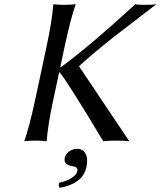

<svg xmlns="http://www.w3.org/2000/svg" viewBox="-20 -668 763 912"><path d="M346.7 39.1Q375 39.1 386.7 62.5Q398.9 85.9 390.6 125Q381.8 167.5 346.7 192.4Q311.5 216.8 263.2 224.1Q256.8 216.8 260.7 200.2Q297.4 192.4 320.6 177Q343.8 161.6 346.7 147Q349.6 133.3 343 127.9Q336.4 122.6 321.3 121.1Q280.8 113.8 287.6 82Q291.5 64 308.3 51.5Q325.2 39.1 346.7 39.1ZM200.7 -444.8Q228 -573.2 232.9 -645L235.8 -647.9Q252 -645 286.1 -645Q301.8 -645 314.9 -645.8Q328.1 -646.5 333.5 -647.5L338.9 -647.9V-645Q316.4 -584 286.6 -444.8L266.1 -347.7Q269 -349.1 274.9 -353Q413.1 -455.1 622.6 -647.9Q634.8 -645 670.9 -645Q706.1 -645 722.7 -647.9L522.5 -494.1Q414.1 -408.2 356 -354V-352.1L594.2 2.9Q575.7 0 533.2 0Q487.8 0 470.2 2.9Q308.1 -268.1 265.6 -321.8Q264.2 -323.2 261.2 -325.2L234.4 -200.2Q207 -72.8 202.1 0L199.2 2.9Q183.1 0 148.9 0Q133.3 0 120.1 0.7Q106.9 1.5 101.6 2L96.2 2.9V0Q119.1 -64 148.4 -200.2Z"/></svg>

Font: Linux Biolinum G
Style: Italic
Weight: 400
Italic angle: -12°
Designer: Philipp H. Poll
Foundry: Philipp H. Poll
Version: Version 0.5.1